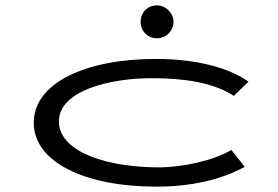

<svg xmlns="http://www.w3.org/2000/svg" viewBox="-20 -686 1040 717"><path d="M566 -543C599 -543 628 -570 628 -604C628 -637 599 -666 566 -666C531 -666 505 -639 505 -604C505 -570 532 -543 566 -543ZM564 11C692 11 804 -14 894 -63L844 -126C778 -87 664 -61 572 -61C388 -61 200 -115 200 -233C200 -348 392 -394 546 -394C664 -394 775 -379 853 -328L908 -381C834 -434 710 -466 562 -466C298 -466 106 -375 106 -228C106 -80 298 11 564 11Z"/></svg>

Font: Inconsolata UltraExpanded
Style: Regular
Weight: 400
Width: 9
Monospace: yes
Designer: Raph Levien, Cyreal, Brenton Simpson
Foundry: Raph Levien, Cyreal, Google
Version: Version 3.100